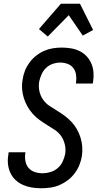

<svg xmlns="http://www.w3.org/2000/svg" viewBox="-20 -997 540 1025"><path d="M200 8Q174 8 149.5 4Q125 0 102.5 -10Q80 -20 62.5 -36.5Q45 -53 35 -75Q25 -97 22.5 -122.5Q20 -148 25 -174L26 -184H116L115 -178Q112 -156 116 -135.5Q120 -115 133 -100Q146 -85 166 -78.5Q186 -72 208 -72Q228 -72 249.5 -78.5Q271 -85 288 -99.5Q305 -114 314.5 -134.5Q324 -155 328 -175Q332 -201 326 -226Q320 -251 306.5 -270.5Q293 -290 272.5 -303.5Q252 -317 231 -330Q210 -343 190.5 -357Q171 -371 155 -389Q139 -407 127 -428Q115 -449 107.5 -472.5Q100 -496 98 -521.5Q96 -547 101 -573Q104 -596 113 -619Q122 -642 137 -662.5Q152 -683 172 -699Q192 -715 214.5 -725Q237 -735 261 -739Q285 -743 309 -743Q334 -743 358.5 -739Q383 -735 404.5 -724.5Q426 -714 442 -697Q458 -680 467.5 -658Q477 -636 479 -611Q481 -586 477 -561L475 -551H385L386 -557Q389 -578 386 -598Q383 -618 371.5 -633.5Q360 -649 341 -656Q322 -663 301 -663Q282 -663 261.5 -656Q241 -649 225.5 -634Q210 -619 201.5 -599.5Q193 -580 189 -560Q185 -534 190.5 -509.5Q196 -485 210 -465Q224 -445 244.5 -431.5Q265 -418 285.5 -405.5Q306 -393 325.5 -378.5Q345 -364 361.5 -346.5Q378 -329 390 -308Q402 -287 409.5 -263.5Q417 -240 419 -214.5Q421 -189 417 -163Q413 -139 403.5 -115.5Q394 -92 378 -71Q362 -50 341.5 -34.5Q321 -19 297.5 -9Q274 1 249 4.5Q224 8 200 8ZM235 -802 188 -842 305 -977H407L477 -837L422 -807L347 -916Z"/></svg>

Font: Iosevka Medium
Style: Italic
Weight: 500
Italic angle: -9°
Monospace: yes
Designer: Belleve Invis
Foundry: Belleve Invis
Version: Version 32.5.0; ttfautohint (v1.8.4)